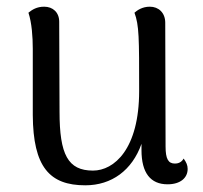

<svg xmlns="http://www.w3.org/2000/svg" viewBox="-20 -541 606 574"><path d="M529 -67C522 -54 510 -52 503 -52C483 -52 475 -66 475 -103L474 -473C474 -503 454 -521 428 -521C405 -521 390 -510 382 -503C396 -465 396 -429 396 -269C396 -95 321 -31 258 -31C183 -31 158 -79 158 -207L157 -476C157 -504 138 -521 112 -521C90 -521 76 -512 65 -503C75 -473 78 -431 78 -395V-197C79 -42 128 13 235 13C314 13 375 -32 403 -111V-92C403 -24 430 10 481 10C519 10 541 -9 541 -36C541 -47 537 -56 529 -67Z"/></svg>

Font: Arima Koshi
Style: Regular
Weight: 400
Designer: Joana Correia and Natanael Gama
Foundry: NDISCOVER
Version: Version 1.019;PS 001.019;hotconv 1.0.88;makeotf.lib2.5.64775